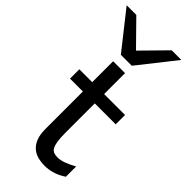

<svg xmlns="http://www.w3.org/2000/svg" viewBox="-336 -963 1030 1030"><g transform="rotate(45 179.5 -448.0)"><path d="M14.6 -485.8H112.3V-644.5H202.6V-485.8H361.3V-415H202.6V-190.4Q202.6 -152.8 206.3 -128.9Q210 -105 217.5 -91.6Q225.1 -78.1 236.8 -73.2Q248.5 -68.4 265.1 -68.4Q286.1 -68.4 312.5 -77.6Q338.9 -86.9 371.1 -105V-26.9Q337.4 -4.9 306.6 3.7Q275.9 12.2 250 12.2Q221.2 12.2 196.3 5.6Q171.4 -1 152.6 -17.6Q133.8 -34.2 123 -61.8Q112.3 -89.4 112.3 -131.8V-415H14.6ZM24.4 -908.2 158.7 -771.5 293 -908.2H366.2L200.2 -698.2H117.2L-48.8 -908.2Z"/></g></svg>

Font: Andika Afr
Style: Regular
Weight: 400
Designer: Victor Gaultney, Annie Olsen, Julie Remington, Don Collingsworth, Eric Hays, Becca Hirsbrunner
Foundry: SIL International
Version: Version 5.000